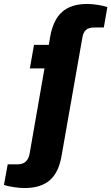

<svg xmlns="http://www.w3.org/2000/svg" viewBox="-105 -754 563 971"><path d="M18 197C138 197 188 137 206 36L312 -566C318 -599 334 -615 372 -615H420L438 -718C417 -726 370 -734 338 -734C225 -734 170 -681 149 -570L142 -527H67L46 -408H120L45 22C39 57 20 77 -15 77H-66L-85 181C-61 190 -12 197 18 197Z"/></svg>

Font: Archivo ExtraBold
Style: Italic
Weight: 800
Italic angle: -10°
Designer: Hector Gatti
Foundry: Omnibus-Type
Version: Version 2.001